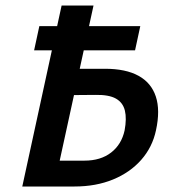

<svg xmlns="http://www.w3.org/2000/svg" viewBox="-20 -678 636 698"><path d="M104 -495 123 -583H490L471 -495ZM61 0 204 -658H320L197 -94H287Q346 -94 384 -123.5Q422 -153 433 -204Q441 -247 434 -276Q427 -305 401.5 -319.5Q376 -334 326 -333L205 -332L221 -428H362Q437 -428 483.5 -402.5Q530 -377 546.5 -327Q563 -277 547 -204Q534 -143 493.5 -97Q453 -51 391 -25.5Q329 0 251 0Z"/></svg>

Font: Ysabeau Infant
Style: Bold Italic
Weight: 700
Italic angle: -12°
Designer: Christian Thalmann (Catharsis Fonts)
Version: Version 2.001;gftools[0.9.30]; featfreeze: ss01,ss02,lnum